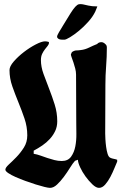

<svg xmlns="http://www.w3.org/2000/svg" viewBox="-20 -904 594 929"><path d="M198 -704Q207 -704 216 -701L217 -698Q217 -690 211 -682.5Q205 -675 197.5 -665.5Q190 -656 184 -643.5Q178 -631 178 -613Q178 -581 190.5 -546.5Q203 -512 217.5 -475Q232 -438 244.5 -398.5Q257 -359 257 -317Q257 -291 247 -270Q237 -249 221 -231.5Q205 -214 184.5 -200Q164 -186 143 -175V-160Q160 -157 176.5 -151Q193 -145 209.5 -139.5Q226 -134 243.5 -129.5Q261 -125 279 -125Q309 -125 324 -146Q339 -167 344.5 -196Q350 -225 349.5 -256.5Q349 -288 349 -308L348 -543Q348 -557 344 -572.5Q340 -588 335.5 -601.5Q331 -615 327 -625.5Q323 -636 323 -641L328 -652Q340 -660 349.5 -660Q359 -660 372 -662Q391 -664 411.5 -674Q432 -684 450 -691Q457 -700 471 -700Q476 -700 481.5 -697Q487 -694 489 -691Q497 -686 497 -674Q497 -629 493.5 -584Q490 -539 490 -494L489 -258Q489 -248 490 -230Q491 -212 493.5 -193.5Q496 -175 500.5 -160Q505 -145 513 -141Q521 -137 530 -135.5Q539 -134 547 -131V-122Q542 -111 533.5 -90Q525 -69 514 -48Q503 -27 489 -11Q475 5 459 5Q445 5 427.5 -11.5Q410 -28 394 -50Q378 -72 367.5 -95Q357 -118 357 -131L343 -126Q332 -114 318.5 -92Q305 -70 289 -48.5Q273 -27 256 -11Q239 5 222 5Q214 5 195.5 0.5Q177 -4 153 -11.5Q129 -19 103 -28.5Q77 -38 55.5 -47.5Q34 -57 20 -66.5Q6 -76 6 -83Q6 -93 22.5 -108Q39 -123 59 -143.5Q79 -164 95.5 -190Q112 -216 112 -249Q112 -291 98.5 -330.5Q85 -370 69 -409Q53 -448 39.5 -486.5Q26 -525 26 -565Q26 -583 47 -607Q68 -631 96 -652.5Q124 -674 153 -689Q182 -704 198 -704ZM451 -873Q449 -868 446.5 -861.5Q444 -855 441 -848Q429 -823 407 -798.5Q385 -774 362 -755Q339 -736 319 -724Q299 -712 292 -712Q289 -712 281.5 -712Q274 -712 267.5 -714Q261 -716 257.5 -721.5Q254 -727 260 -738Q266 -750 272 -759Q278 -768 284 -779Q307 -817 320.5 -838.5Q334 -860 344 -871Q354 -882 362 -883.5Q370 -885 381 -883Q392 -881 408 -877Q424 -873 451 -873Z"/></svg>

Font: CAT Schmalfette Thannhaeuser
Style: Regular
Weight: 700
Designer: Peter Wiegel nach Herbert Thanhaeuser 1939/40
Foundry: CAT-Fonts, Peter Wiegel
Version: Version 1.000